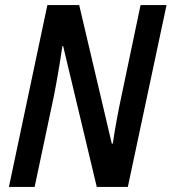

<svg xmlns="http://www.w3.org/2000/svg" viewBox="-20 -734 674 754"><path d="M15 0H116L191 -354C202 -408 218 -503 225 -553H228L360 0H482L634 -714H532L456 -352C445 -302 431 -226 423 -170H419L291 -714H166Z"/></svg>

Font: Noto Sans Display SemiCondensed Medium
Style: Italic
Weight: 500
Width: 4
Italic angle: -12°
Designer: Monotype Design Team
Foundry: Monotype Imaging Inc.
Version: Version 1.900